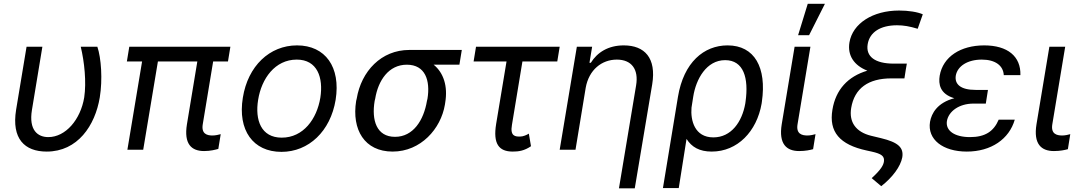

<svg xmlns="http://www.w3.org/2000/svg" viewBox="-20 -793 5725 1017"><path d="M120.7 -545.5 65.3 -211.6C40.5 -58.2 110.1 9.9 227.3 9.9C391.3 9.9 483.7 -127.8 508.5 -277C524.1 -372.2 516 -485.8 495.7 -545.5H407.7C427.2 -464.5 438.2 -358 426.1 -277C406.6 -159.1 327.4 -66.8 235.8 -66.8C179.7 -66.8 131.7 -103.7 149.1 -210.2L204.5 -545.5Z M1200.3 -545.5H664.8L652 -467.3H732.6L654.8 0H738.6L816.4 -467.3H1025.2L970.2 -134.9C953.1 -29.8 994.3 7.1 1061.1 7.1C1095.2 7.1 1120.7 0 1136.4 -4.3L1149.1 -82.4C1139.2 -79.5 1120.7 -75.3 1105.1 -75.3C1076.7 -75.3 1045.5 -83.8 1054 -134.9L1109 -467.3H1187.5Z M1470.9 11.4C1615.4 11.4 1730.5 -98 1757.8 -264.2C1785.5 -437.5 1703.5 -552.6 1553.3 -552.6C1408 -552.6 1293 -443.2 1266.3 -275.6C1238.3 -103.7 1320 11.4 1470.9 11.4ZM1347.3 -264.2C1365.1 -376.4 1436.4 -477.3 1551.8 -477.3C1660.9 -477.3 1693.5 -382.1 1676.8 -275.6C1658.4 -163 1587 -63.9 1472.3 -63.9C1362.6 -63.9 1329.9 -157.7 1347.3 -264.2Z M1869.3 -269.9 1866.5 -258.5C1842.3 -106.5 1910.5 9.9 2059.7 9.9C2208.8 9.9 2315.3 -110.8 2336.6 -238.6L2338.1 -248.6C2353 -336.6 2329.5 -407.7 2277 -450.3H2413.4L2426.1 -528.4H2147.7C2000 -528.4 1893.5 -416.2 1869.3 -269.9ZM1964.5 -258.5 1967.3 -269.9C1983 -366.5 2038.4 -450.3 2134.9 -450.3C2233 -450.3 2259.9 -366.5 2244.3 -269.9L2241.5 -258.5C2224.4 -156.2 2169 -68.2 2072.4 -68.2C1974.4 -68.2 1947.4 -156.2 1964.5 -258.5Z M2944.6 -545.5H2501.4L2488.6 -467.3H2663L2608 -136.4C2590.9 -31.2 2622.2 9.9 2696 9.9C2727.3 9.9 2757.1 5.7 2792.6 -18.5L2781.2 -85.2C2769.9 -78.1 2751.4 -69.6 2734.4 -69.6C2711.6 -69.6 2680.4 -69.6 2691.8 -132.1L2747.2 -467.3H2931.8Z M3082.4 -328.1C3099.4 -423.3 3167.6 -477.3 3247.2 -477.3C3325.3 -477.3 3363.6 -426.1 3349.4 -340.9L3258.5 204.5H3342.3L3434.7 -346.6C3457.4 -485.8 3394.9 -552.6 3284.1 -552.6C3201.7 -552.6 3143.5 -515.6 3109.4 -460.2H3102.3L3116.5 -545.5H3035.5L2944.6 0H3028.4Z M3571 -279.8 3491.5 203.1H3575.3L3616.5 -57.2C3643.5 -14.2 3684.7 9.9 3750 9.9C3886.4 9.9 3988.6 -96.6 4014.2 -244.3L4015.6 -254.3C4041.5 -435 3977.3 -552.6 3833.8 -552.6C3708.8 -552.6 3601.2 -463.1 3571 -279.8ZM3642.8 -222.7 3652 -281.2C3666.5 -373.6 3721.6 -474.4 3821 -474.4C3919 -474.4 3946.7 -379.6 3929 -254.3L3927.6 -244.3C3910.5 -147.7 3853.7 -65.3 3758.5 -65.3C3659.4 -65.3 3637.1 -155.2 3642.8 -222.7Z M4188.9 -545.5 4120.7 -134.9C4103.7 -29.8 4146.3 7.1 4213.1 7.1C4247.2 7.1 4271.3 1.4 4286.9 -2.8L4299.7 -82.4C4291.2 -79.5 4271.3 -75.3 4257.1 -75.3C4227.3 -75.3 4196 -83.8 4204.5 -134.9L4272.7 -545.5ZM4207.4 -606.5H4265.6L4349.4 -772.7H4258.5Z M4840.9 -640.6 4867.9 -717.3C4839.1 -729.8 4791.5 -737.2 4742.2 -737.2C4603.3 -737.2 4496.1 -669 4479.4 -568.2C4468 -498.9 4504.3 -446 4574.2 -418.7C4471.2 -388.1 4406.6 -318.2 4389.2 -211.6C4369.7 -94.8 4427.2 -26.6 4571 4.3L4596.6 9.9C4649.9 21.7 4666.5 34.4 4661.9 63.9C4658.7 81 4649.5 103 4597.3 150.6L4647.7 193.2C4707 147.4 4750.4 88.8 4759.2 40.5C4767.8 -11.4 4737.2 -39.4 4647 -61.1L4593.8 -73.9C4513.5 -93.8 4476.2 -146 4488.6 -220.9C4506 -325.6 4579.5 -377.8 4701 -377.8H4770.6L4777.7 -423.3L4783.4 -456H4713.8C4615.8 -456 4565 -492.9 4576 -558.9C4586.6 -622.9 4643.8 -659.1 4731.5 -659.1C4766.3 -659.1 4797.2 -653.8 4840.9 -640.6Z M5213.1 -316.8H5147.7C5068.5 -316.8 5035.9 -346.6 5042.6 -392C5051.5 -443.2 5105.5 -477.3 5180.4 -477.3C5253.2 -477.3 5294.4 -444.6 5296.9 -394.9H5384.9C5388.1 -494.3 5317.1 -552.6 5193.2 -552.6C5068.5 -552.6 4974.8 -492.9 4957.4 -392C4950.3 -348 4958.1 -295.5 5034.8 -272.7C4944.6 -248.9 4914.1 -192.5 4906.2 -147.7C4891 -54 4974.8 9.9 5100.9 9.9C5230.5 9.9 5325.6 -56.8 5355.1 -159.1H5269.9C5243.3 -96.6 5197.8 -66.8 5117.9 -66.8C5035.9 -66.8 4987.6 -100.9 4995.7 -152C5004.6 -203.1 5060 -244.3 5136.4 -244.3H5201.7Z M5538.4 -545.5 5470.2 -134.9C5453.1 -29.8 5495.7 7.1 5562.5 7.1C5596.6 7.1 5620.7 1.4 5636.4 -2.8L5649.1 -82.4C5640.6 -79.5 5620.7 -75.3 5606.5 -75.3C5576.7 -75.3 5545.5 -83.8 5554 -134.9L5622.2 -545.5Z"/></svg>

Font: Margiela Sans
Style: Italic
Weight: 400
Italic angle: -9.39999°
Designer: Stefan Endress, Andreas Faust
Version: Version 1.100;FEAKit 1.0